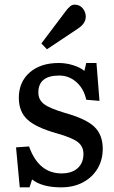

<svg xmlns="http://www.w3.org/2000/svg" viewBox="-20 -792 492 826"><path d="M65 14 49 -158 105 -162Q146 -46 245 -46Q289 -46 314 -68.5Q339 -91 339 -130Q339 -162 314.5 -181Q290 -200 222 -219Q134 -244 97.5 -278Q61 -312 61 -371Q61 -439 107.5 -480Q154 -521 233 -521Q264 -521 294.5 -511.5Q325 -502 343 -487L351 -521H395L408 -358L351 -363Q341 -410 309 -438.5Q277 -467 235 -467Q145 -467 145 -394Q145 -363 169 -344.5Q193 -326 260 -306Q350 -281 386 -246.5Q422 -212 422 -152Q422 -103 399 -65.5Q376 -28 336 -7Q296 14 243 14Q161 14 118 -20L107 14ZM182 -580 158 -605 262 -743Q273 -758 282 -765Q291 -772 301 -772Q323 -772 336 -756Q349 -740 349 -721Q349 -705 340 -692Q331 -679 314 -668Z"/></svg>

Font: Literata 12pt
Style: Regular
Weight: 400
Designer: Latin by Veronika Burian and Jose Scaglione. Greek by Irene Vlachou. Cyrillic by Vera Evstafieva.
Foundry: TypeTogether
Version: Version 3.002